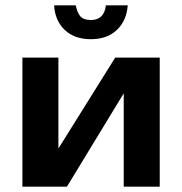

<svg xmlns="http://www.w3.org/2000/svg" viewBox="-20 -700 683 720"><path d="M231 0 444 -350V0H579V-484H412L199 -143V-484H64V0ZM459 -680H377C373 -643.3 354.3 -625 321 -625C303 -625 290 -629.3 282 -638C274 -646.7 268 -660.7 264 -680H183C185 -642 198.2 -611.3 222.5 -588C246.8 -564.7 279.7 -553 321 -553C361.7 -553 394.2 -564.7 418.5 -588C442.8 -611.3 456.3 -642 459 -680Z"/></svg>

Font: Play
Style: Bold
Weight: 700
Designer: Jonas Hecksher
Foundry: Jonas Hecksher, Playtypeª, e-types AS
Version: Version 1.002